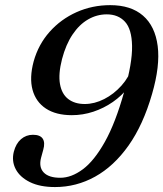

<svg xmlns="http://www.w3.org/2000/svg" viewBox="-20 -733 651 765"><path d="M199.2 12.3Q139.1 12.3 99.2 -7.4Q59.3 -27.1 42.5 -59.2Q25.8 -91.3 35 -128.3Q43.4 -160.9 63.7 -178.5Q84 -196 111.3 -196Q139.9 -196 150.2 -180.5Q160.5 -165 152.3 -136.1L143.7 -104.7Q133.9 -67.2 154 -46Q174.1 -24.7 220.2 -24.7Q264.6 -24.7 310 -58.5Q355.4 -92.2 397.8 -167.8Q440.2 -243.3 475.1 -368.4Q507.6 -482.7 506.2 -550Q504.9 -617.4 477.8 -646.6Q450.8 -675.8 405.4 -675.8Q366 -675.8 331 -655.6Q295.9 -635.4 269.2 -595.6Q242.4 -555.9 227.1 -497.5Q211.9 -438 219 -398.2Q226 -358.4 251.8 -338.5Q277.6 -318.6 317.7 -318.6Q356.4 -318.6 395.1 -338.3Q433.7 -358 464 -391.9Q494.4 -425.8 507.8 -468.6L529.3 -458.2Q517.5 -418.8 491.5 -385.2Q465.6 -351.7 429.6 -326.7Q393.7 -301.8 351.8 -287.9Q310 -274.1 266.2 -274.1Q203.2 -274.1 163 -300.4Q122.9 -326.8 109.7 -375Q96.6 -423.2 114.1 -488.4Q133 -556 177.8 -606.3Q222.6 -656.6 285.1 -684.6Q347.6 -712.5 419.2 -712.5Q501.7 -712.5 549.9 -670.6Q598.1 -628.8 608.3 -549.6Q618.4 -470.5 585.8 -358.4Q550.5 -235.6 492.1 -153Q433.6 -70.5 358.8 -29.1Q284 12.3 199.2 12.3Z"/></svg>

Font: Fraunces Wonky
Style: Italic
Weight: 900
Italic angle: -16°
Version: Version 1.000;[b76b70a41]